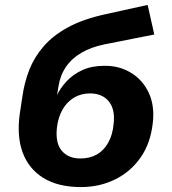

<svg xmlns="http://www.w3.org/2000/svg" viewBox="-20 -748 696 779"><path d="M308 11Q216 11 156 -26Q96 -63 71.5 -130.5Q47 -198 61 -292L71 -357Q79 -414 99 -465Q119 -516 157 -560Q195 -604 256.5 -637.5Q318 -671 411 -691L579 -728L606 -608L404 -568Q350 -557 310.5 -534Q271 -511 247.5 -476.5Q224 -442 217 -396L211 -359H210Q224 -390 250 -418Q276 -446 314 -463.5Q352 -481 403 -481Q463 -482 511 -453Q559 -424 583.5 -371.5Q608 -319 600 -250Q591 -167 550.5 -109Q510 -51 447 -20Q384 11 308 11ZM306 -105Q344 -105 372.5 -121Q401 -137 419 -169Q437 -201 441 -245Q448 -304 421.5 -336.5Q395 -369 345 -369Q309 -369 280.5 -352Q252 -335 234 -304Q216 -273 211 -230Q204 -168 230.5 -136.5Q257 -105 306 -105Z"/></svg>

Font: Nunito Sans 8pt ExtraBold
Style: Italic
Weight: 800
Italic angle: -9°
Version: Version 3.101;gftools[0.9.27]